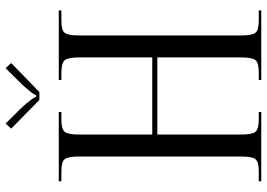

<svg xmlns="http://www.w3.org/2000/svg" viewBox="-153 -795 948 682"><g transform="rotate(-90 321.0 -454.0)"><path d="M335 -788.1H307.1L205.1 -888.2L223.1 -908.2L272 -858.9Q285.6 -845.2 296.9 -831.3Q308.1 -817.4 313.5 -809.1Q318.8 -800.8 318.8 -798.8H323.2Q323.2 -800.8 328.6 -809.1Q334 -817.4 345.5 -831.1Q356.9 -844.7 371.1 -858.9L419.9 -908.2L438 -888.2ZM18.1 0V-8.8H53.2Q87.9 -8.8 96.9 -21Q106 -33.2 106 -70.8V-647.9Q106 -685.5 96.9 -697.8Q87.9 -710 53.2 -710H18.1V-719.2H264.2V-710H237.8Q203.1 -710 193.6 -697.8Q184.1 -685.5 184.1 -647.9V-387.2H458V-647.9Q458 -685.5 448.2 -697.8Q438.5 -710 403.8 -710H377.9V-719.2H625V-710H588.9Q554.2 -710 545.2 -697.8Q536.1 -685.5 536.1 -647.9V-70.8Q536.1 -33.2 545.2 -21Q554.2 -8.8 588.9 -8.8H625V0H377.9V-8.8H404.8Q439.5 -8.8 448.7 -21Q458 -33.2 458 -70.8V-369.1H184.1V-70.8Q184.1 -33.2 193.6 -21Q203.1 -8.8 237.8 -8.8H264.2V0Z"/></g></svg>

Font: FoglihtenNo07calt
Style: Regular
Weight: 500
Designer: gluk (gluksza@wp.pl)
Foundry: gluk (gluksza@wp.pl)
Version: Version 0.844